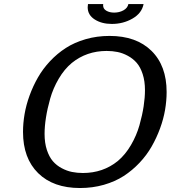

<svg xmlns="http://www.w3.org/2000/svg" viewBox="-20 -923 854 961"><path d="M698.7 -902.8Q689.9 -856.9 643.3 -830.1Q596.7 -803.2 540 -803.2Q488.8 -803.2 453.9 -825.7Q418.9 -848.1 418.9 -886.7Q418.9 -894 420.4 -902.8H496.6Q496.1 -900.4 496.1 -896Q496.1 -878.9 512.2 -869.4Q528.3 -859.9 551.3 -859.9Q577.1 -859.9 597.9 -871.3Q618.7 -882.8 622.6 -902.8ZM203.1 -252.9Q203.1 -207.5 214.6 -172.6Q226.1 -137.7 244.6 -116.2Q263.2 -94.7 289.1 -81.1Q314.9 -67.4 340.6 -62.3Q366.2 -57.1 395 -57.1Q495.6 -57.1 569.8 -117.2Q607.4 -148.9 635.5 -197Q663.6 -245.1 678 -296.1Q692.4 -347.2 699 -391.1Q705.6 -435.1 705.6 -471.7Q705.6 -517.1 694.1 -552.2Q682.6 -587.4 664.1 -608.6Q645.5 -629.9 619.6 -643.8Q593.8 -657.7 568.1 -662.8Q542.5 -668 513.7 -668Q413.6 -668 339.4 -607.9Q301.8 -576.7 273.7 -528.6Q245.6 -480.5 231.2 -429.4Q216.8 -378.4 210 -334.2Q203.1 -290 203.1 -252.9ZM95.2 -262.7Q95.2 -306.2 103 -351.8Q110.8 -397.5 127.9 -444.6Q145 -491.7 169.7 -534.9Q194.3 -578.1 230.2 -616.5Q266.1 -654.8 309.1 -682.6Q352.1 -710.4 408.4 -726.8Q464.8 -743.2 528.3 -743.2Q662.1 -743.2 738 -668.7Q814 -594.2 814 -462.4Q814 -418.9 806.2 -373Q798.3 -327.1 781 -280Q763.7 -232.9 739 -189.7Q714.4 -146.5 678.5 -108.4Q642.6 -70.3 599.4 -42.2Q556.2 -14.2 499.8 2Q443.4 18.1 380.4 18.1Q246.6 18.1 170.9 -56.4Q95.2 -130.9 95.2 -262.7Z"/></svg>

Font: Aurulent Sans
Style: Italic
Weight: 400
Italic angle: -11°
Version: Version 2007.05.04